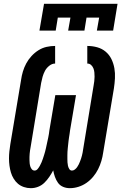

<svg xmlns="http://www.w3.org/2000/svg" viewBox="-20 -975 640 1003"><path d="M345 8Q326 8 309.5 1Q293 -6 283 -20Q273 -34 267 -51Q261 -68 258 -85Q249 -68 237.5 -51Q226 -34 211.5 -20Q197 -6 178.5 1Q160 8 141 8Q122 8 104.5 2Q87 -4 74 -15Q61 -26 51.5 -41.5Q42 -57 37 -74Q32 -91 29.5 -109.5Q27 -128 27 -147Q27 -166 29 -184.5Q31 -203 34 -222L90 -557Q93 -579 99.5 -601Q106 -623 117 -643.5Q128 -664 144.5 -682Q161 -700 181 -712.5Q201 -725 223 -730Q245 -735 268 -735V-643Q252 -643 237.5 -631.5Q223 -620 215 -605Q207 -590 202.5 -574Q198 -558 195 -542L140 -207Q138 -198 137 -189.5Q136 -181 135 -172.5Q134 -164 134 -155.5Q134 -147 134 -138.5Q134 -130 135 -121.5Q136 -113 138.5 -105Q141 -97 146.5 -90.5Q152 -84 161 -84Q170 -84 177 -92.5Q184 -101 188.5 -109.5Q193 -118 197 -127Q201 -136 204 -145.5Q207 -155 210 -164Q213 -173 215.5 -182.5Q218 -192 220 -201Q222 -210 224 -219.5Q226 -229 228 -238Q230 -247 232 -256.5Q234 -266 235.5 -275.5Q237 -285 238 -294L269 -478H377L346 -294Q345 -285 343.5 -275.5Q342 -266 340.5 -256.5Q339 -247 338 -238Q337 -229 336 -219.5Q335 -210 334 -200.5Q333 -191 332.5 -182Q332 -173 332 -163.5Q332 -154 332 -145Q332 -136 332.5 -127Q333 -118 335 -109Q337 -100 342 -92Q347 -84 356 -84Q364 -84 371 -89.5Q378 -95 383 -102Q388 -109 391.5 -116.5Q395 -124 398 -131.5Q401 -139 403.5 -146.5Q406 -154 408 -162Q410 -170 411.5 -177.5Q413 -185 414 -193L469 -528Q471 -539 472.5 -551Q474 -563 474 -574Q474 -585 473 -596.5Q472 -608 468 -618Q464 -628 456 -635.5Q448 -643 436 -643V-735Q463 -735 488 -728Q513 -721 532 -705Q551 -689 562 -666.5Q573 -644 577.5 -618.5Q582 -593 580.5 -566Q579 -539 575 -513L519 -178Q516 -156 509.5 -134Q503 -112 492.5 -91Q482 -70 466.5 -51.5Q451 -33 431.5 -19.5Q412 -6 389.5 1Q367 8 345 8ZM186 -815 210 -955H594L571 -815H486L498 -883H432L421 -815H336L348 -883H282L271 -815Z"/></svg>

Font: Iosevka Curly SmBdExObl
Style: Regular
Weight: 600
Width: 7
Italic angle: -9°
Monospace: yes
Designer: Belleve Invis
Foundry: Belleve Invis
Version: Version 11.1.0; ttfautohint (v1.8.3)